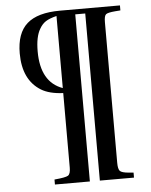

<svg xmlns="http://www.w3.org/2000/svg" viewBox="-58 -724 755 958"><g transform="rotate(-5 319.5 -245.0)"><path d="M579 -651 553 -649Q516 -646 506.5 -638.5Q497 -631 497 -599V105Q497 136 506 146Q515 156 551 159L574 161V186H403V-651H353V186H178V161Q234 156 246.5 148Q259 140 259 109V-265Q190 -268 149 -293Q60 -348 60 -481Q60 -582 113 -629Q166 -676 279 -676H579ZM259 -290V-651Q223 -642 204.5 -630Q186 -618 173 -595Q150 -557 150 -483Q150 -329 259 -290Z"/></g></svg>

Font: STIX
Style: Bold
Weight: 700
Designer: MicroPress Inc., with final additions and corrections provided by Coen Hoffman, Elsevier (retired)
Version: Version 1.1.1